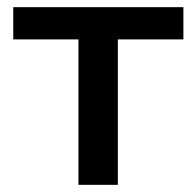

<svg xmlns="http://www.w3.org/2000/svg" viewBox="-20 -516 548 536"><path d="M199 0V-406H17V-496H492V-406H309V0Z"/></svg>

Font: Nunito Sans 8pt SemiBold
Style: Regular
Weight: 600
Version: Version 3.101;gftools[0.9.27]